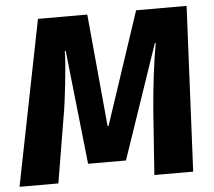

<svg xmlns="http://www.w3.org/2000/svg" viewBox="-56 -748 896 803"><g transform="rotate(-5 391.5 -346.5)"><path d="M232 -549Q232 -524 229 -489.5Q226 -455 222 -417Q218 -379 213 -340.5Q208 -302 202 -269L157 0H-6L132 -693H339L383 -221H387L544 -693H756L723 0H560L579 -268Q582 -306 586 -345Q590 -384 594.5 -420.5Q599 -457 604 -490Q609 -523 614 -549H610L447 -71H288L236 -549Z"/></g></svg>

Font: Szlgxwxxxixliatcpuztgldltzi
Style: Regular
Weight: 700
Italic angle: -8°
Designer: Carrois Corporate & Edenspiekermann
Foundry: Carrois Corporate GbR & Edenspiekermann AG
Version: Version 2.001